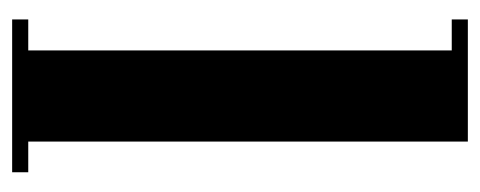

<svg xmlns="http://www.w3.org/2000/svg" viewBox="-257 -533 790 316"><g transform="rotate(90 138.0 -375.0)"><path d="M12 0V-26.5H63V-723.5H12V-750H213V-26.5H263.5V0Z"/></g></svg>

Font: Imbue 50pt Black
Style: Regular
Weight: 900
Designer: Tyler Finck
Foundry: Etcetera Type Company
Version: Version 1.102; ttfautohint (v1.8.3)